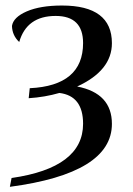

<svg xmlns="http://www.w3.org/2000/svg" viewBox="-20 -499 494 712"><path d="M16.6 193.8 22.9 161.1Q288.1 123 288.1 -40Q288.1 -143.6 200.2 -154.3Q146.5 -138.7 86.4 -134.8L90.3 -171.9Q288.1 -181.2 288.1 -339.4Q288.1 -439.9 186.5 -439.9Q79.1 -439.9 51.3 -343.3Q25.4 -367.2 24.4 -402.8Q29.3 -435.1 79.3 -456.8Q129.4 -478.5 210 -478.5Q395 -478.5 395 -338.9Q395 -237.3 266.1 -178.2Q395 -153.3 395 -39.6Q395 143.6 16.6 193.8Z"/></svg>

Font: Almanac
Style: Regular
Weight: 400
Designer: Eden's Almanac
Version: Version 3.501;March 28, 2021;FontCreator 13.0.0.2683 64-bit